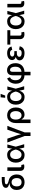

<svg xmlns="http://www.w3.org/2000/svg" viewBox="2585 -3389 1008 6218"><g transform="rotate(-90 3089.0 -280.0)"><path d="M296.9 11.7Q222.2 11.7 165.5 -18.3Q108.9 -48.3 77.1 -104.7Q45.4 -161.1 45.4 -240.7Q45.4 -321.3 77.1 -374.3Q108.9 -427.2 165.5 -453.9Q222.2 -480.5 296.9 -480.5V-475.1Q254.9 -483.4 221.2 -492.9Q187.5 -502.4 163.6 -515.9Q139.6 -529.3 127 -548.6Q114.3 -567.9 114.3 -595.2Q114.3 -637.7 145 -667Q175.8 -696.3 238.8 -711.9Q301.8 -727.5 397.5 -727.5H466.3V-631.3H379.4Q323.7 -631.3 290.8 -625.5Q257.8 -619.6 243.4 -608.2Q229 -596.7 229 -578.6Q229 -565.4 236.3 -554.4Q243.7 -543.5 259.8 -533.9Q275.9 -524.4 302 -515.6Q328.1 -506.8 366.2 -497.6Q404.3 -488.3 437.3 -467.3Q470.2 -446.3 495.1 -414.1Q520 -381.8 534.2 -338.6Q548.3 -295.4 548.3 -241.7Q548.3 -161.1 516.6 -104.7Q484.9 -48.3 428.5 -18.3Q372.1 11.7 296.9 11.7ZM296.9 -85.4Q338.4 -85.4 368.7 -102.3Q398.9 -119.1 415.3 -153.8Q431.6 -188.5 431.6 -240.7Q431.6 -293.9 415 -331.5Q398.4 -369.1 368.4 -389.2Q338.4 -409.2 296.9 -409.2Q255.9 -409.2 225.3 -389.4Q194.8 -369.6 178.2 -331.8Q161.6 -293.9 161.6 -240.7Q161.6 -188 178 -153.6Q194.3 -119.1 224.9 -102.3Q255.4 -85.4 296.9 -85.4Z M805.2 3.4Q733.4 3.4 698.7 -31Q664.1 -65.4 664.1 -130.9V-545.9H779.3V-151.9Q779.3 -119.6 788.3 -106Q797.4 -92.3 822.3 -92.3Q835.4 -92.3 842.3 -93Q849.1 -93.8 854.5 -95.7L875 -6.3Q863.3 -2.4 844.7 0.5Q826.2 3.4 805.2 3.4Z M1177.7 11.7Q1104 11.7 1048.3 -23.9Q992.7 -59.6 961.4 -123.3Q930.2 -187 930.2 -271Q930.2 -355 961.7 -418.5Q993.2 -481.9 1049.8 -517.3Q1106.4 -552.7 1180.7 -552.7Q1237.3 -552.7 1275.4 -533.7Q1313.5 -514.6 1336.7 -484.1Q1359.9 -453.6 1372.3 -418.2Q1384.8 -382.8 1390.1 -350.6H1429.2L1447.8 -274.4L1527.8 0H1418.9L1356 -274.4Q1349.6 -302.2 1338.1 -333.5Q1326.7 -364.7 1308.1 -392.8Q1289.6 -420.9 1261 -438.5Q1232.4 -456.1 1191.4 -456.1Q1147 -456.1 1114.5 -433.8Q1082 -411.6 1064.7 -370.1Q1047.4 -328.6 1047.4 -271Q1047.4 -213.9 1064.2 -172.4Q1081.1 -130.9 1112.5 -108.6Q1144 -86.4 1187 -86.4Q1227.1 -86.4 1256.3 -104.5Q1285.6 -122.6 1305.9 -151.4Q1326.2 -180.2 1338.1 -212.2Q1350.1 -244.1 1356 -271.5L1412.1 -545.9H1520L1447.8 -271.5L1429.2 -199.2H1392.6Q1385.3 -167.5 1372.3 -131.1Q1359.4 -94.7 1335.7 -62.3Q1312 -29.8 1273.7 -9Q1235.4 11.7 1177.7 11.7Z M1795.9 21 1583.5 -545.9H1707.5L1812.5 -241.2Q1830.1 -189.5 1842.8 -137.5Q1855.5 -85.4 1869.1 -33.2H1837.4Q1851.1 -85.4 1863.5 -137.5Q1876 -189.5 1893.6 -241.2L1997.6 -545.9H2121.1L1907.7 21ZM1794.4 204.1V-3.9H1909.7V204.1Z M2212.4 204.1V-269Q2212.4 -355 2243.2 -418.7Q2273.9 -482.4 2330.3 -517.6Q2386.7 -552.7 2464.8 -552.7Q2541 -552.7 2597.7 -518.8Q2654.3 -484.9 2685.8 -421.4Q2717.3 -357.9 2717.3 -269.5Q2717.3 -183.6 2688 -120.6Q2658.7 -57.6 2607.4 -23.7Q2556.2 10.3 2490.7 10.3Q2441.9 10.3 2410.6 -6.1Q2379.4 -22.5 2361.3 -44.9Q2343.3 -67.4 2333.5 -85.9H2327.6V204.1ZM2462.4 -86.4Q2507.3 -86.4 2537.8 -110.6Q2568.4 -134.8 2584 -177Q2599.6 -219.2 2599.6 -272.9Q2599.6 -325.2 2584.5 -366.7Q2569.3 -408.2 2539.3 -432.1Q2509.3 -456.1 2463.4 -456.1Q2419.4 -456.1 2388.4 -433.3Q2357.4 -410.6 2341.6 -369.6Q2325.7 -328.6 2325.7 -272.9Q2325.7 -218.3 2341.6 -176Q2357.4 -133.8 2387.9 -110.1Q2418.5 -86.4 2462.4 -86.4Z M3055.7 11.7Q2981.9 11.7 2926.3 -23.9Q2870.6 -59.6 2839.4 -123.3Q2808.1 -187 2808.1 -271Q2808.1 -355 2839.6 -418.5Q2871.1 -481.9 2927.7 -517.3Q2984.4 -552.7 3058.6 -552.7Q3115.2 -552.7 3153.3 -533.7Q3191.4 -514.6 3214.6 -484.1Q3237.8 -453.6 3250.2 -418.2Q3262.7 -382.8 3268.1 -350.6H3307.1L3325.7 -274.4L3405.8 0H3296.9L3233.9 -274.4Q3227.5 -302.2 3216.1 -333.5Q3204.6 -364.7 3186 -392.8Q3167.5 -420.9 3138.9 -438.5Q3110.4 -456.1 3069.3 -456.1Q3024.9 -456.1 2992.4 -433.8Q2960 -411.6 2942.6 -370.1Q2925.3 -328.6 2925.3 -271Q2925.3 -213.9 2942.1 -172.4Q2959 -130.9 2990.5 -108.6Q3022 -86.4 3064.9 -86.4Q3105 -86.4 3134.3 -104.5Q3163.6 -122.6 3183.8 -151.4Q3204.1 -180.2 3216.1 -212.2Q3228 -244.1 3233.9 -271.5L3290 -545.9H3397.9L3325.7 -271.5L3307.1 -199.2H3270.5Q3263.2 -167.5 3250.2 -131.1Q3237.3 -94.7 3213.6 -62.3Q3189.9 -29.8 3151.6 -9Q3113.3 11.7 3055.7 11.7ZM3030.8 -616.2 3046.9 -763.7H3158.7L3104 -616.2Z M3759.3 204.1V-377Q3759.3 -431.6 3777.3 -471.9Q3795.4 -512.2 3832 -534.2Q3868.7 -556.2 3924.8 -556.2Q3992.7 -556.2 4043.7 -521.7Q4094.7 -487.3 4123.3 -426Q4151.9 -364.7 4151.9 -283.7Q4151.9 -190.4 4113.5 -124.3Q4075.2 -58.1 4003.9 -23.2Q3932.6 11.7 3833 11.7H3790.5Q3695.3 11.7 3627 -23.7Q3558.6 -59.1 3522.2 -123Q3485.8 -187 3485.8 -272Q3485.8 -336.9 3506.8 -394.5Q3527.8 -452.1 3567.1 -493.9Q3606.4 -535.6 3661.6 -551.3L3696.3 -459Q3666.5 -449.7 3645 -425.5Q3623.5 -401.4 3611.6 -364.3Q3599.6 -327.1 3599.6 -279.8Q3599.6 -218.3 3620.6 -174.8Q3641.6 -131.3 3684.1 -108.4Q3726.6 -85.4 3790.5 -85.4H3833Q3901.9 -85.4 3947.3 -107.7Q3992.7 -129.9 4014.9 -174.8Q4037.1 -219.7 4037.1 -287.1Q4037.1 -337.9 4025.1 -376.7Q4013.2 -415.5 3990 -437.3Q3966.8 -459 3933.6 -459Q3911.1 -459 3897.5 -447.8Q3883.8 -436.5 3877.9 -417Q3872.1 -397.5 3872.1 -372.6V204.1Z M4477.5 9.8Q4410.6 9.8 4357.4 -9.3Q4304.2 -28.3 4273.7 -63.7Q4243.2 -99.1 4243.2 -147.9Q4243.2 -173.3 4253.4 -197.8Q4263.7 -222.2 4287.6 -241.7Q4311.5 -261.2 4352.1 -273.2Q4392.6 -285.2 4452.6 -285.2H4543V-238.8H4472.7Q4437 -238.8 4411.4 -228.3Q4385.7 -217.8 4372.1 -199.7Q4358.4 -181.6 4358.4 -158.2Q4358.4 -124.5 4390.4 -103.5Q4422.4 -82.5 4480 -82.5Q4516.6 -82.5 4539.3 -91.8Q4562 -101.1 4574.7 -119.9Q4587.4 -138.7 4593.8 -166L4700.2 -145Q4689.5 -96.7 4661.9 -61.8Q4634.3 -26.9 4588.6 -8.5Q4543 9.8 4477.5 9.8ZM4452.6 -263.2Q4395 -263.2 4356.4 -273.7Q4317.9 -284.2 4295.2 -302.7Q4272.5 -321.3 4262.7 -345Q4252.9 -368.7 4252.9 -393.6Q4252.9 -444.3 4281.7 -479.7Q4310.5 -515.1 4361.1 -533.9Q4411.6 -552.7 4476.1 -552.7Q4537.1 -552.7 4580.8 -536.4Q4624.5 -520 4652.1 -488.8Q4679.7 -457.5 4691.4 -411.6L4585.4 -388.2Q4575.7 -421.9 4549.6 -441.4Q4523.4 -460.9 4475.6 -460.9Q4425.3 -460.9 4396 -439.9Q4366.7 -418.9 4366.7 -386.2Q4366.7 -356.9 4393.8 -338.6Q4420.9 -320.3 4472.7 -320.3H4543V-263.2Z M5088.4 7.3Q5012.2 7.3 4970.9 -31.2Q4929.7 -69.8 4929.7 -140.6V-450.2H4753.4V-545.9H5220.2V-450.2H5044.9V-149.9Q5044.9 -118.2 5058.3 -103.5Q5071.8 -88.9 5102.1 -88.9Q5110.8 -88.9 5124.8 -90.8Q5138.7 -92.8 5147.9 -94.7L5167 -3.9Q5149.4 1.5 5128.9 4.4Q5108.4 7.3 5088.4 7.3Z M5502.4 11.7Q5428.7 11.7 5373 -23.9Q5317.4 -59.6 5286.1 -123.3Q5254.9 -187 5254.9 -271Q5254.9 -355 5286.4 -418.5Q5317.9 -481.9 5374.5 -517.3Q5431.2 -552.7 5505.4 -552.7Q5562 -552.7 5600.1 -533.7Q5638.2 -514.6 5661.4 -484.1Q5684.6 -453.6 5697 -418.2Q5709.5 -382.8 5714.8 -350.6H5753.9L5772.5 -274.4L5852.5 0H5743.7L5680.7 -274.4Q5674.3 -302.2 5662.8 -333.5Q5651.4 -364.7 5632.8 -392.8Q5614.3 -420.9 5585.7 -438.5Q5557.1 -456.1 5516.1 -456.1Q5471.7 -456.1 5439.2 -433.8Q5406.7 -411.6 5389.4 -370.1Q5372.1 -328.6 5372.1 -271Q5372.1 -213.9 5388.9 -172.4Q5405.8 -130.9 5437.3 -108.6Q5468.8 -86.4 5511.7 -86.4Q5551.8 -86.4 5581.1 -104.5Q5610.4 -122.6 5630.6 -151.4Q5650.9 -180.2 5662.8 -212.2Q5674.8 -244.1 5680.7 -271.5L5736.8 -545.9H5844.7L5772.5 -271.5L5753.9 -199.2H5717.3Q5710 -167.5 5697 -131.1Q5684.1 -94.7 5660.4 -62.3Q5636.7 -29.8 5598.4 -9Q5560.1 11.7 5502.4 11.7Z M6098.6 3.4Q6026.9 3.4 5992.2 -31Q5957.5 -65.4 5957.5 -130.9V-545.9H6072.8V-151.9Q6072.8 -119.6 6081.8 -106Q6090.8 -92.3 6115.7 -92.3Q6128.9 -92.3 6135.7 -93Q6142.6 -93.8 6147.9 -95.7L6168.5 -6.3Q6156.7 -2.4 6138.2 0.5Q6119.6 3.4 6098.6 3.4Z"/></g></svg>

Font: Inter
Style: 540
Weight: 540
Designer: Rasmus Andersson
Foundry: rsms
Version: Version 4.001;git-66647c0bb